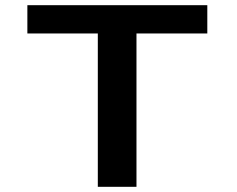

<svg xmlns="http://www.w3.org/2000/svg" viewBox="-20 -720 915 740"><path d="M357 0V-591H85.5V-700H779V-591H506V0Z"/></svg>

Font: Trispace SemiExpanded SemiBold
Style: Regular
Weight: 600
Width: 6
Designer: Tyler Finck
Foundry: Etcetera Type Company
Version: Version 1.210; ttfautohint (v1.8.3)